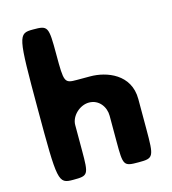

<svg xmlns="http://www.w3.org/2000/svg" viewBox="-124 -960 948 1061"><g transform="rotate(-15 350.0 -430.0)"><path d="M163 0C249 0 252 -4 252 -145V-290C252 -341 304 -390 357 -390C414 -390 449 -341 449 -290V-145C449 -4 451 0 537 0C623 0 626 -5 626 -169V-338C626 -481 495 -528 401 -528H326C254 -528 252 -533 252 -694C252 -855 249 -860 163 -860C77 -860 75 -848 75 -430C75 -12 77 0 163 0Z"/></g></svg>

Font: Hussar Print
Style: Bold
Weight: 700
Foundry: Cannot Into Space Fonts
Version: Version 2.00